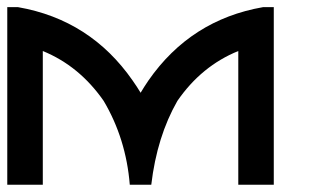

<svg xmlns="http://www.w3.org/2000/svg" viewBox="-20 -508 871 528"><path d="M703.1 -488.3H732.9V0H635.3V-367.7Q534.2 -326.7 467.8 -230.5Q411.6 -132.3 396 0H336.9Q326.7 -126.5 265.1 -230.5Q198.2 -326.7 97.7 -367.7V0H0V-488.3H29.8Q228.5 -453.6 344.7 -286.6Q357.4 -268.6 366.7 -252.9Q376.5 -269.5 388.2 -286.6Q504.4 -453.6 703.1 -488.3Z"/></svg>

Font: Arounder
Style: Regular
Weight: 400
Designer: Maxim Raikov
Foundry: Maxim Raikov
Version: Version 1.00 March 23, 2021, initial release